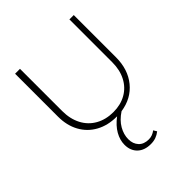

<svg xmlns="http://www.w3.org/2000/svg" viewBox="-255 -808 1247 1247"><g transform="rotate(-45 368.0 -184.5)"><path d="M638 -658V-271Q638 -159 578 -85.5Q518 -12 416 3Q366 36 342 78Q318 120 318 163Q318 205 342.5 231.5Q367 258 412 258Q445 258 473 236L487 259Q468 274 447 281.5Q426 289 400 289Q342 289 308.5 257Q275 225 275 171Q275 128 299 85.5Q323 43 372 6H368Q288 6 227 -27.5Q166 -61 132.5 -122Q99 -183 99 -264V-658H144V-271Q144 -198 172.5 -143.5Q201 -89 253.5 -59.5Q306 -30 375 -30Q442 -30 492.5 -59Q543 -88 570.5 -141Q598 -194 598 -264V-658Z"/></g></svg>

Font: Ysabeau SC Light
Style: Regular
Weight: 300
Designer: Christian Thalmann (Catharsis Fonts)
Version: Version 0.003